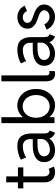

<svg xmlns="http://www.w3.org/2000/svg" viewBox="940 -1732 800 2719"><g transform="rotate(-90 1339.5 -372.0)"><path d="M117.2 -143.6V-441.4H31.2V-517.6H117.2V-683.6H201.2V-517.6H329.1V-441.4H201.2V-152.3Q201.2 -112.8 219 -91.6Q236.8 -70.3 266.6 -70.3Q285.2 -70.3 308.6 -82L340.8 -7.8Q301.8 7.8 264.6 7.8Q216.8 7.8 183.8 -11.2Q150.9 -30.3 134 -64.5Q117.2 -98.6 117.2 -143.6Z M403.3 -146.5Q403.3 -197.3 431.2 -233.6Q459 -270 512 -288.8Q564.9 -307.6 639.6 -307.6H729.5V-330.1Q729.5 -358.4 723.9 -382.8Q718.3 -407.2 694.3 -427.7Q670.4 -448.2 621.1 -448.2Q585 -448.2 542.2 -434.8Q499.5 -421.4 469.7 -400.4L437.5 -475.6Q476.6 -498.5 528.6 -512.5Q580.6 -526.4 628.9 -526.4Q726.6 -526.4 768.1 -472.7Q809.6 -418.9 809.6 -332V-150.4Q809.6 -116.2 816.9 -97.9Q824.2 -79.6 841.8 -72.3L851.6 -68.4L819.3 7.8L805.7 2Q779.8 -9.3 761 -30Q742.2 -50.8 739.7 -72.3H737.3Q714.4 -36.6 670.9 -14.4Q627.4 7.8 573.2 7.8Q524.9 7.8 486.3 -10.7Q447.8 -29.3 425.5 -64.2Q403.3 -99.1 403.3 -146.5ZM583 -64.5Q616.7 -64.5 651.4 -79.3Q686 -94.2 708.7 -122.6Q731.4 -150.9 731.4 -188.5V-240.2H645.5Q568.8 -240.2 527.1 -215.8Q485.4 -191.4 485.4 -146.5Q485.4 -121.6 498.3 -102.8Q511.2 -84 533.4 -74.2Q555.7 -64.5 583 -64.5Z M956.1 -752H1040V-452.1H1045.4Q1075.2 -487.8 1116.5 -507.1Q1157.7 -526.4 1206.1 -526.4Q1269.5 -526.4 1323.2 -493.4Q1377 -460.4 1408.4 -399.9Q1439.9 -339.4 1439.5 -259.8Q1439.9 -180.7 1408.2 -119.6Q1376.5 -58.6 1323 -25.4Q1269.5 7.8 1206.1 7.8Q1157.2 7.8 1115.5 -12.7Q1073.7 -33.2 1043.5 -70.3H1040V0H956.1ZM1353.5 -259.8Q1354 -314.9 1333.3 -358.4Q1312.5 -401.9 1275.4 -426Q1238.3 -450.2 1191.4 -450.2Q1147.5 -450.2 1111.1 -427Q1074.7 -403.8 1053.5 -360.6Q1032.2 -317.4 1032.2 -259.8Q1032.2 -205.6 1053 -161.9Q1073.7 -118.2 1109.9 -93.3Q1146 -68.4 1191.4 -68.4Q1238.3 -68.4 1275.4 -93.3Q1312.5 -118.2 1333.3 -161.9Q1354 -205.6 1353.5 -259.8Z M1547.9 -124V-752H1631.8V-122.1Q1631.8 -107.4 1633.8 -96.9Q1635.7 -86.4 1644 -78.4Q1652.3 -70.3 1669.9 -70.3Q1677.7 -70.3 1693.4 -74.2V2Q1678.7 7.8 1653.3 7.8Q1547.9 7.8 1547.9 -124Z M1767.6 -146.5Q1767.6 -197.3 1795.4 -233.6Q1823.2 -270 1876.2 -288.8Q1929.2 -307.6 2003.9 -307.6H2093.8V-330.1Q2093.8 -358.4 2088.1 -382.8Q2082.5 -407.2 2058.6 -427.7Q2034.7 -448.2 1985.4 -448.2Q1949.2 -448.2 1906.5 -434.8Q1863.8 -421.4 1834 -400.4L1801.8 -475.6Q1840.8 -498.5 1892.8 -512.5Q1944.8 -526.4 1993.2 -526.4Q2090.8 -526.4 2132.3 -472.7Q2173.8 -418.9 2173.8 -332V-150.4Q2173.8 -116.2 2181.2 -97.9Q2188.5 -79.6 2206.1 -72.3L2215.8 -68.4L2183.6 7.8L2169.9 2Q2144 -9.3 2125.2 -30Q2106.4 -50.8 2104 -72.3H2101.6Q2078.6 -36.6 2035.2 -14.4Q1991.7 7.8 1937.5 7.8Q1889.2 7.8 1850.6 -10.7Q1812 -29.3 1789.8 -64.2Q1767.6 -99.1 1767.6 -146.5ZM1947.3 -64.5Q1981 -64.5 2015.6 -79.3Q2050.3 -94.2 2073 -122.6Q2095.7 -150.9 2095.7 -188.5V-240.2H2009.8Q1933.1 -240.2 1891.4 -215.8Q1849.6 -191.4 1849.6 -146.5Q1849.6 -121.6 1862.5 -102.8Q1875.5 -84 1897.7 -74.2Q1919.9 -64.5 1947.3 -64.5Z M2280.3 -112.3 2356.4 -143.6Q2367.2 -113.3 2396.5 -91.8Q2425.8 -70.3 2461.9 -70.3Q2485.8 -70.3 2506.8 -79.3Q2527.8 -88.4 2540.8 -105.2Q2553.7 -122.1 2553.7 -143.6Q2553.7 -168.5 2536.9 -186Q2520 -203.6 2497.6 -213.9Q2475.1 -224.1 2442.9 -234.9L2432.6 -238.3Q2395 -251 2365.5 -267.3Q2335.9 -283.7 2314.9 -312.5Q2293.9 -341.3 2293.9 -383.8Q2293.9 -427.2 2316.4 -459.5Q2338.9 -491.7 2376 -508.5Q2413.1 -525.4 2456.1 -525.4Q2496.1 -525.4 2529.1 -511Q2562 -496.6 2585 -473.1Q2607.9 -449.7 2620.1 -421.9L2543.9 -389.6Q2513.2 -449.2 2456.1 -449.2Q2422.9 -449.2 2399.4 -431.6Q2376 -414.1 2376 -383.8Q2376 -358.9 2391.6 -342.5Q2407.2 -326.2 2427 -317.6Q2446.8 -309.1 2480.5 -297.9Q2521 -284.7 2553 -268.8Q2585 -252.9 2610.4 -222.4Q2635.7 -191.9 2635.7 -146.5Q2635.7 -102.5 2611.8 -67.4Q2587.9 -32.2 2548.1 -12.2Q2508.3 7.8 2461.9 7.8Q2418 7.8 2380.4 -9Q2342.8 -25.9 2316.9 -53.5Q2291 -81.1 2280.3 -112.3Z"/></g></svg>

Font: Reddit Sans A
Style: Regular
Weight: 400
Designer: Stephen Hutchings
Foundry: Reddit
Version: Version 1.013